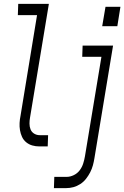

<svg xmlns="http://www.w3.org/2000/svg" viewBox="-20 -755 641 990"><path d="M183 0Q164 0 146.5 -5Q129 -10 115 -21.5Q101 -33 93.5 -49.5Q86 -66 83 -84Q80 -102 81 -121Q82 -140 86 -159L171 -677H72L74 -735H232L135 -150Q132 -134 132 -118Q132 -102 137.5 -88Q143 -74 156 -66Q169 -58 185 -58H228L226 0ZM585 -620H507L524 -720H601ZM258 215 260 157H324Q342 157 360.5 148Q379 139 391 123Q403 107 409 88Q415 69 418 51L503 -462H404L406 -520H563L467 60Q464 79 459 97.5Q454 116 445 133.5Q436 151 423.5 167Q411 183 394 194Q377 205 358.5 210Q340 215 321 215Z"/></svg>

Font: Iosevka SS04 Lt Ex Obl
Style: Regular
Weight: 300
Width: 7
Italic angle: -9°
Monospace: yes
Designer: Belleve Invis
Foundry: Belleve Invis
Version: Version 19.0.0; ttfautohint (v1.8.4)